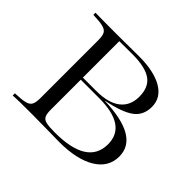

<svg xmlns="http://www.w3.org/2000/svg" viewBox="-132 -754 936 936"><g transform="rotate(45 336.5 -285.5)"><path d="M46.9 0V-15.1Q92.3 -16.6 114.5 -22.2Q136.7 -27.8 144 -42.5Q151.4 -57.1 151.4 -84.5V-486.8Q151.4 -515.1 144 -529.3Q136.7 -543.5 114.5 -549.1Q92.3 -554.7 46.9 -556.2V-570.8Q67.9 -570.3 102.5 -570.1Q137.2 -569.8 184.6 -569.8Q215.8 -569.8 248.8 -570.1Q281.7 -570.3 308.3 -570.6Q335 -570.8 347.2 -570.8Q450.7 -570.8 508.5 -536.9Q566.4 -502.9 566.4 -440.9Q566.4 -381.8 523.2 -350.6Q480 -319.3 382.8 -300.3V-299.3Q625 -292 625 -157.2Q625 -83 556.6 -41.5Q488.3 0 366.7 0Q341.8 0 290.3 -1.2Q238.8 -2.4 183.6 -2.4Q135.3 -2.4 100.6 -2Q65.9 -1.5 46.9 0ZM319.8 -555.2 227.1 -554.7V-303.7H318.8Q401.9 -303.7 444.8 -336.9Q487.8 -370.1 487.8 -432.6Q487.8 -497.1 447.5 -525.9Q407.2 -554.7 319.8 -555.2ZM318.8 -17.6Q543.9 -17.6 543.9 -160.6Q543.9 -289.1 353.5 -289.1H227.1V-81.1Q227.1 -54.2 233.6 -40.5Q240.2 -26.9 260 -22.2Q279.8 -17.6 318.8 -17.6Z"/></g></svg>

Font: Bacasime Antique
Style: Regular
Weight: 400
Designer: The DocRepair Project, Claus Eggers Sørensen
Foundry: Google
Version: Version 2.000